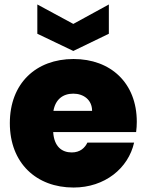

<svg xmlns="http://www.w3.org/2000/svg" viewBox="-20 -832 656 859"><path d="M467 -812 308 -725 147 -812V-681L308 -604L467 -681ZM592 -287C592 -461 475 -568 309 -568C141 -568 24 -459 24 -281C24 -102 143 7 309 7C449 7 554 -79 580 -194H371C360 -171 339 -150 301 -150C257 -150 222 -176 218 -241H589C591 -256 592 -272 592 -287ZM219 -336C228 -387 261 -413 308 -413C353 -413 392 -386 392 -336Z"/></svg>

Font: Poppins STUK1
Style: Regular
Weight: 400
Designer: Jonny Pinhorn (original), Sammy Jo Hughes (modified version)
Foundry: Type Mafia
Version: Version 1.002;hotconv 1.0.109;makeotfexe 2.5.65596